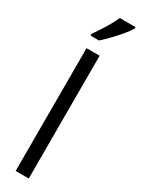

<svg xmlns="http://www.w3.org/2000/svg" viewBox="-259 -1009 754 1029"><g transform="rotate(30 118.0 -494.5)"><path d="M146 0H65V-760H146ZM236 -980Q224 -959 200 -930.5Q176 -902 149.5 -874.5Q123 -847 102 -829H50V-840Q108 -922 139 -989H236Z"/></g></svg>

Font: Noto Sans Khmer UI ExtraCondensed
Style: Regular
Weight: 400
Width: 2
Designer: Danh Hong and the Monotype Design Team
Foundry: Monotype Imaging Inc.
Version: Version 2.002; ttfautohint (v1.8.4.7-5d5b)